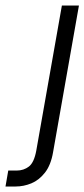

<svg xmlns="http://www.w3.org/2000/svg" viewBox="-83 -520 307 698"><path d="M-53 100H-22Q3 100 22 85.5Q41 71 49 27L142 -500H204L110 33Q102 80 80.5 107.5Q59 135 31 146.5Q3 158 -26 158H-63Z"/></svg>

Font: Overused Grotesk Book
Style: Italic
Weight: 350
Italic angle: -10°
Version: Version 0.003